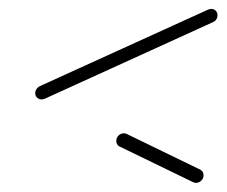

<svg xmlns="http://www.w3.org/2000/svg" viewBox="-20 -470 498 422"><path d="M427.4 -84.8Q427.4 -77.8 422.4 -73Q417.4 -68.1 410.7 -68.1Q407 -68.1 404.4 -69.6L242.6 -148.1Q235.6 -151.9 235.6 -160Q235.6 -167 240.4 -172Q245.2 -177 252.2 -177Q255.9 -177 258.5 -175.6L420.4 -97Q423.7 -95.2 425.6 -92Q427.4 -88.9 427.4 -84.8ZM444.4 -450.4Q450 -450.4 454.1 -446.5Q458.1 -442.6 458.1 -437Q458.1 -431.9 455.7 -427.8Q453.3 -423.7 448.5 -421.5L80 -253.7Q75.6 -251.5 71.5 -251.5Q65.6 -251.5 61.5 -255.4Q57.4 -259.3 57.4 -265.2Q57.4 -270 60 -274.1Q62.6 -278.1 67 -280.4L435.6 -448.1Q440 -450.4 444.4 -450.4Z"/></svg>

Font: 26F Galaxy Sans Ultra Light
Style: Italic
Weight: 200
Italic angle: -5°
Designer: C₂₉H₂₅N₃O₅
Version: Version 1.200